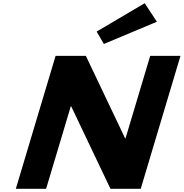

<svg xmlns="http://www.w3.org/2000/svg" viewBox="-20 -1172 1140 1192"><path d="M580.1 -976 624.8 -899 954 -1037 878.3 -1152ZM419.5 -512H421.9L665.7 0H853.7L1100.4 -825H912.4L759.3 -313H756.9L513.1 -825H325.1L78.3 0H266.3Z"/></svg>

Font: Hussar
Style: BdSuprExtOblThree
Weight: 700
Foundry: Cannot Into Space Fonts
Version: Version 2.00